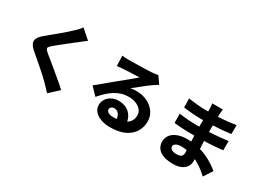

<svg xmlns="http://www.w3.org/2000/svg" viewBox="-57 -1541 3094 2339"><g transform="rotate(30 1490.0 -371.5)"><path d="M743 -716Q717 -697 692.5 -678.5Q668 -660 650 -644Q625 -625 591.5 -599Q558 -573 521.5 -544Q485 -515 451 -488Q417 -461 392 -439Q367 -417 359 -403.5Q351 -390 359.5 -376.5Q368 -363 394 -340Q415 -322 449 -295Q483 -268 523.5 -234Q564 -200 607 -164.5Q650 -129 689.5 -95.5Q729 -62 759 -32L630 87Q585 36 537 -11Q515 -34 479.5 -67Q444 -100 402 -136.5Q360 -173 318 -209Q276 -245 242 -274Q192 -317 177 -353Q162 -389 181 -424.5Q200 -460 252 -502Q281 -526 318.5 -557Q356 -588 395.5 -621Q435 -654 470.5 -685Q506 -716 531 -740Q555 -763 578 -787Q601 -811 614 -830Z M1195 -769Q1217 -766 1242.5 -764.5Q1268 -763 1291 -763Q1307 -763 1339 -764Q1371 -765 1410 -765.5Q1449 -766 1488.5 -767Q1528 -768 1560 -769.5Q1592 -771 1610 -772Q1643 -775 1663 -778Q1683 -781 1693 -784L1762 -685Q1744 -674 1725.5 -662.5Q1707 -651 1689 -638Q1668 -624 1641 -603Q1614 -582 1585 -558.5Q1556 -535 1528.5 -513Q1501 -491 1478 -474Q1501 -479 1520.5 -480.5Q1540 -482 1561 -482Q1646 -482 1714.5 -449Q1783 -416 1823.5 -358.5Q1864 -301 1864 -226Q1864 -148 1824.5 -82Q1785 -16 1704 23Q1623 62 1497 62Q1427 62 1370 41.5Q1313 21 1279.5 -17Q1246 -55 1246 -108Q1246 -150 1269.5 -187.5Q1293 -225 1335.5 -248Q1378 -271 1433 -271Q1502 -271 1550 -243.5Q1598 -216 1624 -169.5Q1650 -123 1651 -67L1522 -51Q1521 -102 1497 -134Q1473 -166 1433 -166Q1407 -166 1391.5 -152Q1376 -138 1376 -121Q1376 -96 1401.5 -80Q1427 -64 1469 -64Q1553 -64 1608.5 -83.5Q1664 -103 1691 -140Q1718 -177 1718 -228Q1718 -272 1691 -305Q1664 -338 1618 -356Q1572 -374 1516 -374Q1459 -374 1411 -358.5Q1363 -343 1321 -316Q1279 -289 1239.5 -251.5Q1200 -214 1162 -170L1062 -274Q1087 -294 1120 -321Q1153 -348 1187.5 -377Q1222 -406 1253.5 -432Q1285 -458 1307 -476Q1328 -493 1355.5 -515Q1383 -537 1411.5 -561Q1440 -585 1466 -606.5Q1492 -628 1510 -644Q1495 -644 1472.5 -642.5Q1450 -641 1424.5 -640.5Q1399 -640 1373 -639Q1347 -638 1324 -636.5Q1301 -635 1285 -634Q1264 -633 1240.5 -630.5Q1217 -628 1200 -625Z M2584 -813Q2582 -797 2580 -778.5Q2578 -760 2577 -741Q2577 -720 2576 -685.5Q2575 -651 2574.5 -610.5Q2574 -570 2574 -530Q2574 -490 2574 -458Q2574 -419 2576.5 -368.5Q2579 -318 2582.5 -265.5Q2586 -213 2588 -166.5Q2590 -120 2590 -89Q2590 -44 2567 -9.5Q2544 25 2499 45.5Q2454 66 2388 66Q2265 66 2201.5 20Q2138 -26 2138 -107Q2138 -159 2168 -199Q2198 -239 2254.5 -261.5Q2311 -284 2389 -284Q2472 -284 2544 -267Q2616 -250 2675.5 -222.5Q2735 -195 2781.5 -164Q2828 -133 2860 -106L2780 17Q2744 -17 2699.5 -51Q2655 -85 2603 -112Q2551 -139 2493 -155Q2435 -171 2371 -171Q2323 -171 2297.5 -154.5Q2272 -138 2272 -115Q2272 -98 2283 -85Q2294 -72 2315.5 -65.5Q2337 -59 2367 -59Q2393 -59 2412 -65Q2431 -71 2441 -86.5Q2451 -102 2451 -128Q2451 -149 2449 -188.5Q2447 -228 2445 -276.5Q2443 -325 2441 -373Q2439 -421 2439 -458Q2439 -495 2439.5 -536Q2440 -577 2440 -617Q2440 -657 2440.5 -690Q2441 -723 2441 -742Q2441 -756 2439.5 -777Q2438 -798 2434 -813ZM2160 -724Q2188 -720 2221 -716Q2254 -712 2288 -708.5Q2322 -705 2352 -703.5Q2382 -702 2405 -702Q2509 -702 2610.5 -708Q2712 -714 2824 -732L2823 -606Q2774 -599 2706 -593Q2638 -587 2560.5 -583.5Q2483 -580 2406 -580Q2375 -580 2330.5 -582.5Q2286 -585 2241 -589.5Q2196 -594 2163 -598ZM2154 -507Q2178 -503 2211 -499Q2244 -495 2278.5 -493Q2313 -491 2343.5 -489.5Q2374 -488 2392 -488Q2491 -488 2568.5 -491.5Q2646 -495 2711.5 -501.5Q2777 -508 2837 -515L2836 -385Q2785 -379 2736 -375Q2687 -371 2636.5 -368.5Q2586 -366 2526 -365Q2466 -364 2391 -364Q2363 -364 2320 -365.5Q2277 -367 2233 -370Q2189 -373 2156 -377Z"/></g></svg>

Font: Noto Sans JP ExtraBold
Style: Regular
Weight: 800
Designer: Ryoko NISHIZUKA  (kana, bopomofo & ideographs); Paul D. Hunt (Latin, Greek & Cyrillic); Sandoll Communications , Soo-you
Foundry: Adobe
Version: Version 2.004-H2;hotconv 1.0.118;makeotfexe 2.5.65603